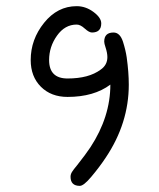

<svg xmlns="http://www.w3.org/2000/svg" viewBox="-20 -606 520 626"><path d="M80.1 -410.2Q80.1 -477.5 123.8 -531.7Q167.5 -585.9 230 -585.9Q259.3 -585.9 284.7 -567.1Q310.1 -548.3 310.1 -529.8Q310.1 -500 279.8 -500Q270.5 -500 256.3 -512.9Q242.2 -525.9 230 -525.9Q191.4 -525.9 165.8 -489.7Q140.1 -453.6 140.1 -410.2Q140.1 -350.1 200.2 -350.1Q269.5 -350.1 308.1 -378.9Q330.1 -394 330.1 -419.9Q330.1 -433.1 324.2 -451.2Q319.8 -464.4 319.8 -470.2Q319.8 -500 350.1 -500Q371.1 -500 380.9 -470.2Q389.6 -442.9 393.1 -418.9Q399.9 -370.1 399.9 -330.1Q399.9 -204.6 325.2 -92.8Q304.2 -61 277.8 -29.8Q252.9 0 240.2 0Q210 0 210 -29.8Q210 -37.6 214.6 -45.2Q219.2 -52.7 231.9 -67.9Q259.3 -102.5 274.9 -126Q339.8 -225.1 339.8 -330.1Q286.1 -290 200.2 -290Q146.5 -290 113.3 -323.2Q80.1 -356.4 80.1 -410.2Z"/></svg>

Font: Pecita
Style: Book
Weight: 400
Width: 6
Version: Version 3.4.1